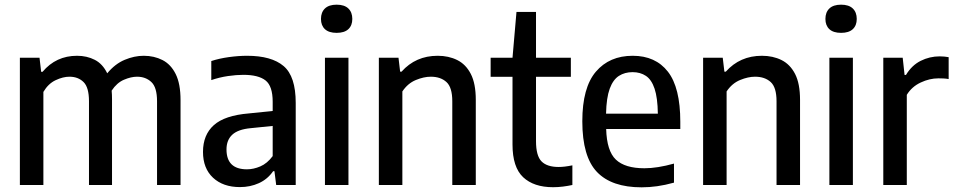

<svg xmlns="http://www.w3.org/2000/svg" viewBox="-20 -791 4082 821"><path d="M65 0V-544H149L156 -484H162Q219.5 -552.5 309.5 -552.5Q351.5 -552.5 385.2 -535.2Q419 -518 438.5 -477.5Q472 -518 513.2 -535.2Q554.5 -552.5 594.5 -552.5Q639 -552.5 674.8 -534.2Q710.5 -516 731.2 -474.5Q752 -433 752 -362.5V0H651.5V-358Q651.5 -417.5 627.2 -440.2Q603 -463 566 -463Q540.5 -463 510 -450Q479.5 -437 457.5 -403.5Q459 -386 459 -366.5V0H360.5V-358Q360.5 -417.5 337.2 -440.2Q314 -463 277 -463Q249.5 -463 218 -448.2Q186.5 -433.5 165.5 -398V0Z M1006 9Q934 9 891 -31Q848 -71 848 -141.5Q848 -214.5 894.5 -256Q941 -297.5 1044 -306L1146 -316.5V-356Q1146 -423 1115.5 -447Q1085 -471 1020.5 -471Q991 -471 954.8 -465.8Q918.5 -460.5 883.5 -448.5V-530Q917 -541 958.5 -546.8Q1000 -552.5 1036.5 -552.5Q1141 -552.5 1192.8 -508.5Q1244.5 -464.5 1244.5 -351V0H1161L1153.5 -59H1148Q1124 -24.5 1087 -7.8Q1050 9 1006 9ZM948.5 -152Q948.5 -67 1036 -67Q1064 -67 1093.2 -79.5Q1122.5 -92 1146 -123.5V-252.5L1052.5 -243Q998 -238 973.2 -215Q948.5 -192 948.5 -152Z M1369.5 0V-544H1470V0ZM1419.5 -650.5Q1386.5 -650.5 1369.5 -666.2Q1352.5 -682 1352.5 -710Q1352.5 -738.5 1369.5 -754.8Q1386.5 -771 1419.5 -771Q1452.5 -771 1469.5 -754.8Q1486.5 -738.5 1486.5 -710Q1486.5 -682 1469.5 -666.2Q1452.5 -650.5 1419.5 -650.5Z M1600 0V-544H1684L1691 -484.5H1697Q1757.5 -552.5 1851.5 -552.5Q1898.5 -552.5 1935.2 -534.2Q1972 -516 1993.2 -474.8Q2014.5 -433.5 2014.5 -364V0H1914V-358Q1914 -417.5 1889 -440.2Q1864 -463 1822 -463Q1792.5 -463 1758 -448.8Q1723.5 -434.5 1700.5 -400V0Z M2345 9.5Q2262.5 9.5 2217 -33.2Q2171.5 -76 2171.5 -173V-462.5H2078V-544H2171.5L2188.5 -740H2272V-544H2421V-462.5H2272V-187.5Q2272 -125 2295.5 -101Q2319 -77 2369 -77Q2393.5 -77 2427.5 -84V0Q2409 4 2387.5 6.8Q2366 9.5 2345 9.5Z M2723.5 10Q2595.5 10 2532.8 -55.5Q2470 -121 2470 -272.5Q2470 -416.5 2528 -484.5Q2586 -552.5 2685.5 -552.5Q2783 -552.5 2836 -484.5Q2889 -416.5 2889 -270V-239.5H2572Q2574.5 -145.5 2613.5 -108.5Q2652.5 -71.5 2735.5 -71.5Q2790.5 -71.5 2862 -91.5V-10Q2824 0.5 2790.5 5.2Q2757 10 2723.5 10ZM2685 -482.5Q2651.5 -482.5 2626.5 -466.5Q2601.5 -450.5 2587.2 -411.8Q2573 -373 2571.5 -305H2793Q2792 -373 2779 -411.8Q2766 -450.5 2742 -466.5Q2718 -482.5 2685 -482.5Z M2986.5 0V-544H3070.5L3077.5 -484.5H3083.5Q3144 -552.5 3238 -552.5Q3285 -552.5 3321.8 -534.2Q3358.5 -516 3379.8 -474.8Q3401 -433.5 3401 -364V0H3300.5V-358Q3300.5 -417.5 3275.5 -440.2Q3250.5 -463 3208.5 -463Q3179 -463 3144.5 -448.8Q3110 -434.5 3087 -400V0Z M3526.5 0V-544H3627V0ZM3576.5 -650.5Q3543.5 -650.5 3526.5 -666.2Q3509.5 -682 3509.5 -710Q3509.5 -738.5 3526.5 -754.8Q3543.5 -771 3576.5 -771Q3609.5 -771 3626.5 -754.8Q3643.5 -738.5 3643.5 -710Q3643.5 -682 3626.5 -666.2Q3609.5 -650.5 3576.5 -650.5Z M3757 0V-544H3840L3848 -470.5H3854Q3878.5 -511.5 3916.8 -530.8Q3955 -550 3998.5 -550Q4009 -550 4018.8 -549Q4028.5 -548 4036.5 -546.5V-453Q4025.5 -455 4014.8 -455.5Q4004 -456 3992.5 -456Q3955 -456 3917 -438.2Q3879 -420.5 3857.5 -385.5V0Z"/></svg>

Font: Encode Sans SemiCondensed SemiCondensed Medium
Style: Regular
Weight: 500
Width: 4
Designer: Multiple Designers
Foundry: Impallari Type
Version: Version 3.000; ttfautohint (v1.8.3) -l 8 -r 50 -G 200 -x 14 